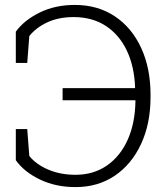

<svg xmlns="http://www.w3.org/2000/svg" viewBox="-20 -741 659 771"><path d="M283.2 10.3Q203.1 10.3 139.6 -20.5Q76.2 -51.3 43.5 -97.7V-222.7H89.4L97.7 -114.7Q124.5 -81.1 173.3 -60.1Q222.2 -39.1 283.2 -39.1Q355.5 -39.1 409.2 -76.2Q462.9 -113.3 492.7 -179.7Q522.5 -246.1 523.9 -334.5L523.4 -338.4H231.4V-387.2H521.5L522.5 -389.6Q519.5 -474.1 489.3 -537.8Q459 -601.6 404.8 -637Q350.6 -672.4 275.9 -672.4Q215.8 -672.4 170.7 -651.6Q125.5 -630.9 97.7 -596.2L89.4 -488.3H43.5V-613.8Q76.7 -659.7 138.9 -690.4Q201.2 -721.2 280.3 -721.2Q373 -721.2 441.4 -675.3Q509.8 -629.4 547.1 -548.1Q584.5 -466.8 584.5 -360.4V-351.1Q584.5 -244.6 546.6 -163.1Q508.8 -81.5 441.2 -35.6Q373.5 10.3 283.2 10.3Z"/></svg>

Font: Roboto Slab Light
Style: Regular
Weight: 300
Designer: Google
Version: Version 2.000; ttfautohint (v1.8.1.43-b0c9)